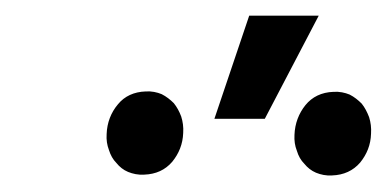

<svg xmlns="http://www.w3.org/2000/svg" viewBox="-20 -836 484 240"><path d="M378.4 -816.4H291.5L248 -687.5H311ZM113.3 -668.5C112.8 -661.1 113.8 -654.8 116.2 -648.4C118.2 -642.1 121.1 -636.7 125.5 -632.3C129.4 -627.4 134.3 -623.5 140.1 -621.1C146 -618.7 152.8 -617.2 160.2 -617.7C174.8 -618.2 186.5 -623.5 195.3 -633.8C203.6 -644 208.5 -655.8 209 -669.9C209.5 -677.2 208.5 -684.1 206.5 -690.4C204.1 -696.8 201.2 -702.1 197.3 -707C192.9 -711.4 188 -715.3 182.1 -718.3C176.3 -720.7 169.4 -722.2 162.1 -721.7C147.5 -721.2 135.7 -715.8 127.4 -705.6C118.7 -695.3 113.8 -682.6 113.3 -668.5ZM348.1 -667.5C347.7 -660.2 348.6 -653.8 351.1 -647.5C353 -641.1 356 -635.7 360.4 -631.3C364.3 -626.5 369.1 -622.6 375 -620.1C380.9 -617.7 387.7 -616.2 395 -616.7C409.7 -617.2 421.4 -622.6 430.2 -632.8C438.5 -643.1 443.4 -654.8 443.8 -668.9C444.3 -676.3 443.4 -683.1 441.4 -689.5C439 -695.8 436 -701.7 432.1 -706.5C427.7 -710.9 422.9 -714.8 417 -717.8C411.1 -720.2 404.3 -721.7 397 -721.2C381.8 -720.7 370.1 -714.8 361.8 -704.6C353.5 -694.3 348.6 -681.6 348.1 -667.5Z"/></svg>

Font: Roboto Condensed
Style: Italic
Weight: 400
Designer: Google
Version: Version 1.000;PS 001.000;hotconv 1.0.88;makeotf.lib2.5.64775